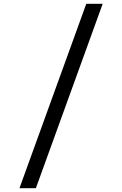

<svg xmlns="http://www.w3.org/2000/svg" viewBox="-20 -843 640 1006"><path d="M82 143 432 -823H518L168 143Z"/></svg>

Font: Iosevka Mono
Style: Regular
Weight: 400
Designer: Belleve Invis
Foundry: Belleve Invis
Version: Version 11.1.1